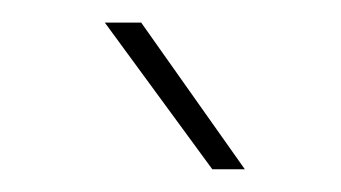

<svg xmlns="http://www.w3.org/2000/svg" viewBox="-20 -770 302 170"><path d="M105 -750 196.8 -620.1H168L72.8 -750Z"/></svg>

Font: Vazirmatn UI FD Thin
Style: Regular
Weight: 100
Designer: Saber Rastikerdar
Foundry: Saber Rastikerdar
Version: Version 33.003